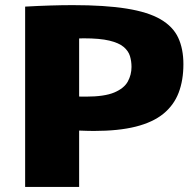

<svg xmlns="http://www.w3.org/2000/svg" viewBox="-20 -737 773 757"><path d="M79.1 0V-710.9Q131.3 -713.9 178.2 -715.3Q225.1 -716.8 266.6 -716.8Q394.5 -716.8 479.2 -703.1Q564 -689.5 613 -660.9Q662.1 -632.3 682.6 -588.4Q703.1 -544.4 703.1 -483.9Q703.1 -420.4 684.3 -371.3Q665.5 -322.3 624.3 -288.6Q583 -254.9 515.4 -237.8Q447.8 -220.7 349.6 -220.7Q335.9 -220.7 321.5 -221.2Q307.1 -221.7 292 -222.2V0ZM318.4 -356Q391.6 -356 430.4 -372.3Q469.2 -388.7 483.9 -415.5Q498.5 -442.4 498.5 -473.1Q498.5 -495.6 492.4 -515.9Q486.3 -536.1 467.5 -552Q448.7 -567.9 411.1 -576.9Q373.5 -585.9 310.5 -585.9Q306.2 -585.9 301.5 -585.7Q296.9 -585.4 292 -585.4V-356.4Q298.8 -356 305.4 -356Q312 -356 318.4 -356Z"/></svg>

Font: Comme Black
Style: Regular
Weight: 900
Version: Version 1.000;gftools[0.9.27]